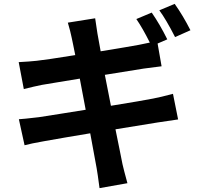

<svg xmlns="http://www.w3.org/2000/svg" viewBox="-20 -889 1040 988"><path d="M960 -733.4 880.9 -698.2Q834 -790 799.8 -835.9L878.9 -869.1Q921.9 -808.6 960 -733.4ZM519.5 -503.9 550.8 -344.7Q713.9 -371.1 767.6 -381.8Q804.7 -388.7 870.1 -406.2L896.5 -274.4Q888.7 -273.4 791 -258.8Q605.5 -228.5 574.2 -223.6Q583 -178.7 595.7 -117.7Q608.4 -56.6 610.4 -43.9Q616.2 -17.6 635.7 53.7L492.2 79.1Q481.4 -2 477.5 -22.5Q472.7 -52.7 444.3 -203.1Q308.6 -180.7 205.1 -162.1Q138.7 -150.4 106.4 -141.6L77.1 -275.4Q98.6 -276.4 180.7 -286.1Q203.1 -289.1 286.6 -302.7Q370.1 -316.4 420.9 -324.2L390.6 -484.4Q339.8 -476.6 271.5 -464.8Q203.1 -453.1 195.3 -452.1Q156.2 -444.3 102.5 -430.7L76.2 -569.3Q132.8 -572.3 168.9 -576.2Q215.8 -581.1 367.2 -605.5Q362.3 -629.9 356 -661.1Q349.6 -692.4 348.6 -696.3Q342.8 -725.6 329.1 -772.5L469.7 -794.9L481.4 -716.8Q485.4 -691.4 498 -625Q647.5 -649.4 694.3 -658.2Q699.2 -659.2 751 -669.9Q713.9 -744.1 681.6 -791L760.7 -824.2Q802.7 -763.7 840.8 -686.5L791 -665L811.5 -547.9Q808.6 -547.9 719.7 -536.1Z"/></svg>

Font: Nasu
Style: Bold
Weight: 700
Designer: Ryoko NISHIZUKA (kana &amp; ideographs); Paul D. Hunt (Latin, Greek &amp; Cyrillic); Wenlong ZHANG (bopomofo); Sandoll C
Version: Version 2014.1215